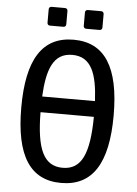

<svg xmlns="http://www.w3.org/2000/svg" viewBox="-61 -950 723 1010"><g transform="rotate(5 301.0 -445.0)"><path d="M170.4 -805.2H240.2C249.5 -805.2 254.9 -810.5 254.9 -819.8V-889.6C254.9 -898.9 249.5 -904.3 240.2 -904.3H170.4C161.1 -904.3 155.8 -898.9 155.8 -889.6V-819.8C155.8 -810.5 161.1 -805.2 170.4 -805.2ZM361.8 -805.2H431.2C440.4 -805.2 445.8 -810.5 445.8 -819.8V-889.6C445.8 -898.9 440.4 -904.3 431.2 -904.3H361.8C352.5 -904.3 347.2 -898.9 347.2 -889.6V-819.8C347.2 -810.5 352.5 -805.2 361.8 -805.2ZM300.3 14.2C465.3 14.2 544.9 -109.9 544.9 -363.8C544.9 -618.2 465.3 -742.2 300.8 -742.2C136.7 -742.2 57.1 -618.7 57.1 -363.3C57.1 -107.9 136.7 14.2 300.3 14.2ZM161.6 -430.2C168.9 -572.3 199.7 -662.1 300.8 -662.1C400.9 -662.1 433.1 -575.2 440.4 -430.2ZM301.3 -65.9C201.2 -65.9 161.6 -152.3 160.2 -347.2H441.9C439.9 -151.4 400.9 -65.9 301.3 -65.9Z"/></g></svg>

Font: Hack
Style: Regular
Weight: 400
Monospace: yes
Designer: Christopher Simpkins
Foundry: Christopher Simpkins
Version: Version 2.010